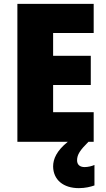

<svg xmlns="http://www.w3.org/2000/svg" viewBox="-20 -827 550 994"><path d="M379 3C379 -27 395 -50 438 -93H465V-246H255V-387H450V-538H255V-656H465V-807H70V-93H331C273 -46 255 -4 255 35C256 104 308 147 388 147C422 147 449 140 469 133V27C456 33 435 38 418 38C394 38 379 26 379 3Z"/></svg>

Font: Noto Sans Kannada UI SemiCondensed Black
Style: Regular
Weight: 900
Width: 4
Designer: Jelle Bosma - Monotype Design Team
Foundry: Monotype Imaging Inc.
Version: Version 2.005